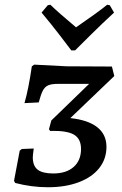

<svg xmlns="http://www.w3.org/2000/svg" viewBox="-20 -779 514 808"><path d="M428 -161Q428 -110 397.5 -71.5Q367 -33 311 -12Q255 9 182 9Q113 9 44 -9L39 -18L63 -145L72 -152L122 -154Q118 -126 118 -117Q118 -81 138.5 -65Q159 -49 204 -49Q259 -49 290 -76.5Q321 -104 321 -152Q321 -195 291 -212.5Q261 -230 191 -228L186 -235L196 -272L355 -426H223Q197 -426 183 -420Q169 -414 160.5 -398Q152 -382 143 -348L83 -345Q100 -404 114 -500L124 -507L260 -500L451 -499L461 -459L276 -282Q351 -274 389.5 -243.5Q428 -213 428 -161ZM192 -759Q227 -725 300 -664Q389 -725 431 -759L442 -757L460 -726Q412 -682 361.5 -632Q311 -582 296 -567H280Q269 -582 230.5 -632Q192 -682 155 -726L181 -757Z"/></svg>

Font: Alegreya SC Medium
Style: Italic
Weight: 500
Italic angle: -7°
Designer: Juan Pablo del Peral
Foundry: Huerta Tipografica
Version: Version 2.007; ttfautohint (v1.6)